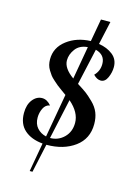

<svg xmlns="http://www.w3.org/2000/svg" viewBox="-114 -779 613 868"><g transform="rotate(15 192.0 -345.5)"><path d="M21 -220Q21 -259 39.5 -282.5Q58 -306 84 -306Q107 -306 126 -283Q106 -280 96 -259.5Q86 -239 86 -216Q86 -186 102.5 -167.5Q119 -149 145 -143L181 -347L160 -362Q142 -375 136.5 -379.5Q131 -384 117.5 -396Q104 -408 98.5 -415.5Q93 -423 85.5 -435Q78 -447 75 -459Q72 -471 72 -485Q72 -540 118 -575Q164 -610 229 -612L248 -718H292L268 -609Q307 -603 333.5 -582Q360 -561 360 -525Q360 -500 349 -475.5Q338 -451 318 -451Q300 -451 283 -469Q306 -492 306 -525Q306 -568 261 -580L223 -410Q252 -392 266 -381.5Q280 -371 301 -350.5Q322 -330 331.5 -306.5Q341 -283 341 -253Q341 -184 288.5 -145.5Q236 -107 156 -107L127 27H114L138 -108Q84 -113 52.5 -141Q21 -169 21 -220ZM147 -500Q147 -463 196 -428L223 -582Q185 -579 166 -553.5Q147 -528 147 -500ZM164 -141Q202 -141 229 -167.5Q256 -194 256 -236Q256 -285 205 -329Z"/></g></svg>

Font: Lobster Two
Style: Italic
Weight: 400
Designer: Pablo Impallari
Foundry: Pablo Impallari. www.impallari.com
Version: Version 1.006